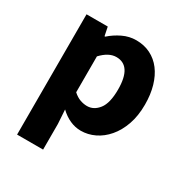

<svg xmlns="http://www.w3.org/2000/svg" viewBox="-162 -632 897 940"><g transform="rotate(30 286.5 -162.0)"><path d="M65 184V-496H185L195 -447H199Q228 -473 264.5 -490.5Q301 -508 340 -508Q385 -508 421 -490Q457 -472 482 -439Q507 -406 520.5 -359.5Q534 -313 534 -256Q534 -192 516.5 -142.5Q499 -93 469.5 -58.5Q440 -24 402.5 -6Q365 12 325 12Q293 12 263 -1.5Q233 -15 207 -40L212 39V184ZM291 -108Q329 -108 356 -142.5Q383 -177 383 -254Q383 -388 297 -388Q254 -388 212 -343V-140Q232 -122 252 -115Q272 -108 291 -108Z"/></g></svg>

Font: Font
Style: ¶
Weight: 700
Designer: Paul D. Hunt
Foundry: Adobe Systems Incorporated
Version: Version 3.000